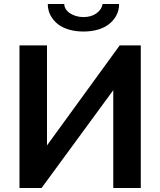

<svg xmlns="http://www.w3.org/2000/svg" viewBox="-20 -936 798 956"><path d="M573 -916Q573 -885 559.5 -859.5Q546 -834 523 -816Q500 -798 467.5 -788.5Q435 -779 396 -779Q357 -779 324 -788.5Q291 -798 268 -816Q245 -834 231.5 -859.5Q218 -885 218 -916H300Q300 -903 307.5 -891Q315 -879 328.5 -870Q342 -861 359 -856Q376 -851 396 -851Q434 -851 460 -869.5Q486 -888 491 -916ZM214 -212 576 -710H681V0H544V-487L187 0H77V-710H214Z"/></svg>

Font: IngvarSans
Style: Bold
Weight: 700
Version: Version 3.000